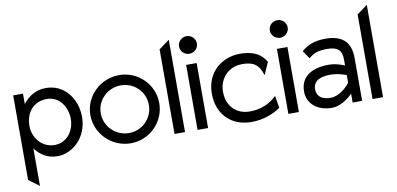

<svg xmlns="http://www.w3.org/2000/svg" viewBox="-76 -883 2713 1312"><g transform="rotate(-10 1280.5 -227.0)"><path d="M262 -462C188 -462 137 -424 102 -379V-451H34V136L107 190V-70C141 -25 189 11 262 11C366 11 472 -83 472 -225C472 -344 396 -462 262 -462ZM256 -68C163 -68 107 -147 107 -225C107 -318 162 -387 256 -387C340 -387 394 -310 394 -225C394 -147 344 -68 256 -68Z M602 -226C602 -318 678 -391 770 -391C862 -391 936 -318 936 -226C936 -134 862 -60 770 -60C678 -60 602 -134 602 -226ZM530 -226C530 -95 639 11 770 11C901 11 1008 -95 1008 -226C1008 -357 901 -462 770 -462C639 -462 530 -357 530 -226Z M1074 0H1147V-641L1074 -587Z M1208 -583C1208 -549 1236 -522 1270 -522C1304 -522 1332 -549 1332 -583C1332 -617 1304 -644 1270 -644C1236 -644 1208 -617 1208 -583ZM1307 0V-451H1234V0Z M1750 -289 1788 -374C1746 -450 1671 -462 1608 -462C1573 -462 1542 -456 1513 -444C1433 -411 1373 -338 1373 -226C1373 -192 1378 -160 1389 -131C1420 -48 1495 11 1608 11C1689 11 1761 -17 1810 -52L1796 -136L1772 -116C1731 -84 1676 -62 1608 -62C1585 -62 1563 -66 1543 -74C1488 -96 1450 -149 1450 -226C1450 -249 1454 -271 1462 -291C1485 -347 1535 -390 1613 -390C1687 -390 1727 -366 1750 -289Z M1838 -583C1838 -549 1866 -522 1900 -522C1934 -522 1962 -549 1962 -583C1962 -617 1934 -644 1900 -644C1866 -644 1838 -617 1838 -583ZM1937 0V-451H1864V0Z M2035 -405 2073 -349C2109 -382 2144 -391 2203 -391C2272 -391 2303 -366 2303 -299V-258C2303 -258 2251 -283 2194 -283C2085 -283 1996 -241 1996 -132C1996 -45 2067 11 2164 11C2245 11 2310 -62 2310 -62V0H2376V-299C2376 -410 2316 -462 2203 -462C2123 -462 2076 -440 2035 -405ZM2167 -58C2112 -58 2073 -81 2073 -133C2073 -197 2130 -214 2194 -214C2248 -214 2303 -192 2303 -192V-139C2303 -139 2245 -58 2167 -58Z M2448 0H2521V-641L2448 -587Z"/></g></svg>

Font: Charger
Style: Regular
Weight: 400
Designer: Jasper
Foundry: Cannot Into Space Fonts
Version: Version 0.98